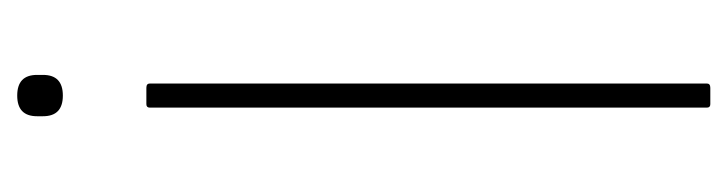

<svg xmlns="http://www.w3.org/2000/svg" viewBox="-331 -514 845 223"><g transform="rotate(-90 91.5 -402.5)"><path d="M82 0Q78 0 78 -4V-651Q78 -655 82 -655H101Q106 -655 106 -651V-4Q106 0 101 0ZM92 -752Q68 -752 68 -775V-782Q68 -805 92 -805Q116 -805 116 -782V-775Q116 -752 92 -752Z"/></g></svg>

Font: Sofia Sans Cond ExtraLight
Style: Regular
Weight: 200
Width: 3
Designer: Botio Nikoltchev, Ani Petrova
Foundry: lettersoup
Version: Version 4.100; ttfautohint (v1.8.3)